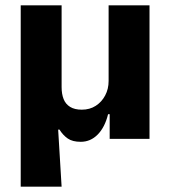

<svg xmlns="http://www.w3.org/2000/svg" viewBox="-20 -523 640 723"><path d="M58 180V-503H212V-195Q212 -169 219.5 -150Q227 -131 244 -120.5Q261 -110 288 -110Q318 -110 340.5 -124.5Q363 -139 376 -163.5Q389 -188 389 -218V-503H543V0H393V-93H387Q375 -44 348 -16.5Q321 11 284 11Q253 11 235 -1.5Q217 -14 204 -35H199L212 180Z"/></svg>

Font: Nunito Sans 7pt ExtraBold
Style: Regular
Weight: 800
Designer: Vernon Adams
Foundry: Vernon Adams
Version: Version 3.101;gftools[0.9.27]